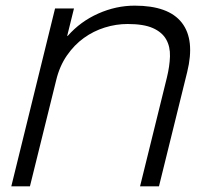

<svg xmlns="http://www.w3.org/2000/svg" viewBox="-20 -660 736 680"><path d="M643 -405 543 0H476L571 -385Q581 -426 582 -460.5Q583 -495 568.5 -520.5Q554 -546 521.5 -560.5Q489 -575 432 -575Q391 -575 351 -562.5Q311 -550 277 -525.5Q243 -501 217 -463.5Q191 -426 179 -376L86 0H20L175 -630H242L218 -533H220Q265 -584 328 -612Q391 -640 457 -640Q577 -640 624 -579.5Q671 -519 643 -405Z"/></svg>

Font: TypoPRO Sinkin Sans
Style: 300 Light Italic
Weight: 300
Italic angle: -112°
Designer: Keith Bates
Foundry: K-Type
Version: Sinkin Sans (version 1.0)  by Keith Bates   •   © 2014   www